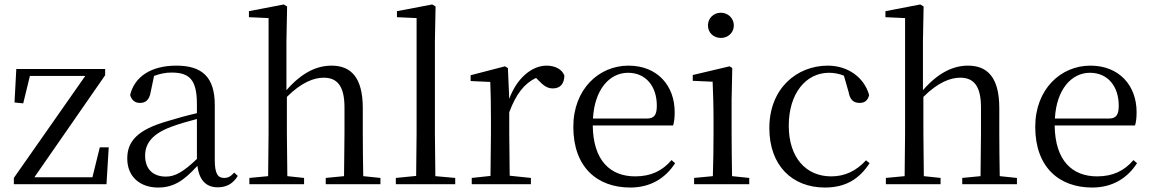

<svg xmlns="http://www.w3.org/2000/svg" viewBox="-20 -825 5155 860"><path d="M42 0H457L467 -165H427L394 -31H134L451 -488V-516H53L45 -366L84 -362L114 -485H362L42 -28Z M955 14C994 14 1024 -2 1045 -37L1029 -52C1013 -34 1001 -28 984 -28C957 -28 942 -45 942 -108V-355C942 -479 886 -531 770 -531C657 -531 583 -482 563 -400C569 -377 584 -364 607 -364C632 -364 649 -377 655 -413L670 -485C697 -495 722 -500 748 -500C827 -500 862 -470 862 -359V-318C818 -308 771 -295 729 -282C597 -244 550 -193 550 -115C550 -32 609 15 688 15C760 15 805 -18 864 -82C872 -22 900 14 955 14ZM862 -113C799 -53 763 -34 723 -34C667 -34 630 -66 630 -128C630 -183 663 -226 747 -257C781 -270 821 -281 862 -292Z M1520 0H1684V-28L1607 -36C1606 -91 1605 -173 1605 -229V-341C1605 -478 1552 -531 1465 -531C1397 -531 1330 -498 1263 -421V-641L1266 -796L1251 -805L1095 -775V-748L1183 -744V-229L1181 -36L1097 -28V0H1342V-28L1267 -36L1265 -229V-391C1331 -457 1387 -477 1430 -477C1488 -477 1523 -443 1523 -344V-229L1521 -36L1439 -28V0Z M1843 0H2019V-28L1930 -36L1928 -229V-641L1931 -796L1916 -805L1758 -775V-748L1846 -744V-229L1844 -37L1753 -28V0Z M2176 0H2358V-28L2263 -38L2261 -229V-322C2291 -403 2328 -451 2381 -476L2390 -467C2413 -443 2430 -429 2456 -429C2491 -429 2507 -451 2508 -486C2498 -515 2466 -531 2428 -531C2361 -531 2294 -473 2261 -382L2255 -520L2242 -528L2088 -488V-462L2176 -458C2178 -408 2179 -358 2179 -289V-229L2177 -37L2093 -28V0Z M2803 15C2893 15 2960 -26 3004 -94L2988 -108C2947 -60 2896 -35 2825 -35C2715 -35 2637 -104 2635 -263H2995C3000 -279 3002 -299 3002 -323C3002 -441 2925 -531 2795 -531C2662 -531 2548 -425 2548 -257C2548 -76 2655 15 2803 15ZM2636 -294C2643 -424 2710 -499 2793 -499C2874 -499 2922 -437 2922 -352C2922 -312 2912 -294 2877 -294Z M3209 -655C3240 -655 3267 -678 3267 -711C3267 -744 3240 -768 3209 -768C3177 -768 3151 -744 3151 -711C3151 -678 3177 -655 3209 -655ZM3172 0H3336V-28L3259 -36C3258 -92 3257 -175 3257 -229V-380L3260 -520L3248 -528L3083 -489V-463L3172 -459C3174 -409 3176 -356 3176 -289V-229C3176 -175 3175 -92 3173 -36L3089 -28V0Z M3675 15C3770 15 3830 -25 3875 -94L3859 -107C3814 -58 3763 -35 3703 -35C3591 -35 3513 -118 3513 -262C3513 -408 3591 -499 3693 -499C3716 -499 3738 -495 3760 -486L3781 -413C3787 -378 3803 -364 3831 -364C3853 -364 3867 -375 3873 -399C3851 -479 3777 -531 3688 -531C3550 -531 3426 -430 3426 -251C3426 -84 3528 15 3675 15Z M4371 0H4535V-28L4458 -36C4457 -91 4456 -173 4456 -229V-341C4456 -478 4403 -531 4316 -531C4248 -531 4181 -498 4114 -421V-641L4117 -796L4102 -805L3946 -775V-748L4034 -744V-229L4032 -36L3948 -28V0H4193V-28L4118 -36L4116 -229V-391C4182 -457 4238 -477 4281 -477C4339 -477 4374 -443 4374 -344V-229L4372 -36L4290 -28V0Z M4872 15C4962 15 5029 -26 5073 -94L5057 -108C5016 -60 4965 -35 4894 -35C4784 -35 4706 -104 4704 -263H5064C5069 -279 5071 -299 5071 -323C5071 -441 4994 -531 4864 -531C4731 -531 4617 -425 4617 -257C4617 -76 4724 15 4872 15ZM4705 -294C4712 -424 4779 -499 4862 -499C4943 -499 4991 -437 4991 -352C4991 -312 4981 -294 4946 -294Z"/></svg>

Font: Noto Serif CJK KR
Style: Regular
Weight: 400
Designer: Ryoko NISHIZUKA 西塚涼子 (kana & ideographs); Frank Grießhammer (Latin, Greek & Cyrillic); Wenlong ZHANG 张文龙 (bopomofo); San
Foundry: Adobe
Version: Version 2.001;hotconv 1.1.0;makeotfexe 2.6.0